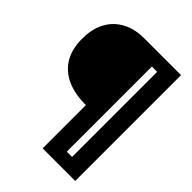

<svg xmlns="http://www.w3.org/2000/svg" viewBox="-228 -773 1029 1029"><g transform="rotate(45 286.5 -259.0)"><path d="M283 142V-186H273Q194 -187 136.5 -214Q79 -241 48 -293.5Q17 -346 17 -424Q17 -486 36 -531Q55 -576 87.5 -604.5Q120 -633 161 -646.5Q202 -660 244 -660H387V142ZM340 142V63H478V142ZM427 142V-660H530V142ZM322 -582V-660H498V-582Z"/></g></svg>

Font: Bricolage Grotesque 72pt SemiCondensed
Style: Bold
Weight: 700
Width: 4
Designer: Mathieu Triay
Foundry: Atelier Triay
Version: Version 1.001;gftools[0.9.33.dev8+g029e19f]